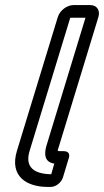

<svg xmlns="http://www.w3.org/2000/svg" viewBox="-20 -712 410 757"><path d="M182 -25C113 -26 77 -54 97 -118L257 -642H317L163 -137C154 -106 154 -73 194 -67ZM336 -692H270C244 -692 216 -671 208 -645L47 -118C16 -17 85 25 168 25H180C201 25 222 7 228 -12L251 -88C257 -106 249 -116 231 -116H227C202 -116 206 -114 213 -137L368 -645C376 -671 362 -692 336 -692Z"/></svg>

Font: DIN Rundschrift
Style: MittelKontKu
Weight: 400
Version: Version 1.027